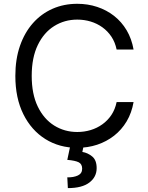

<svg xmlns="http://www.w3.org/2000/svg" viewBox="-20 -757 768 996"><path d="M380.9 9.8Q288.1 9.8 215.3 -35.6Q142.6 -81.1 101.1 -164.8Q59.6 -248.5 59.6 -363.3Q59.6 -449.7 83.5 -518.8Q107.4 -587.9 150.6 -636.7Q193.8 -685.5 252.4 -711.4Q311 -737.3 380.9 -737.3Q435.5 -737.3 484.1 -721.2Q532.7 -705.1 571.8 -674.6Q610.8 -644 637 -599.9Q663.1 -555.7 672.9 -500H585Q577.1 -538.1 557.9 -566.9Q538.6 -595.7 511 -615.5Q483.4 -635.3 450.2 -645.3Q417 -655.3 380.9 -655.3Q314.9 -655.3 261.2 -621.8Q207.5 -588.4 176 -523.2Q144.5 -458 144.5 -363.3Q144.5 -269 176 -204.1Q207.5 -139.2 261.2 -105.7Q314.9 -72.3 380.9 -72.3Q417 -72.3 450.2 -82.3Q483.4 -92.3 511 -112.1Q538.6 -131.8 557.9 -160.6Q577.1 -189.5 585 -227.5H672.9Q663.1 -171.4 637 -127.4Q610.8 -83.5 571.8 -53Q532.7 -22.5 484.1 -6.3Q435.5 9.8 380.9 9.8ZM343.8 2.9H413.1L407.2 31.2Q435.1 35.6 458.3 54.7Q481.4 73.7 481.4 115.2Q481.4 161.1 443.6 189.9Q405.8 218.8 332 218.8L329.1 163.1Q362.3 163.6 384.3 153.1Q406.2 142.6 406.2 118.2Q406.2 93.8 387.9 84.7Q369.6 75.7 329.1 72.3Z"/></svg>

Font: Inter V
Style: 
Weight: 400
Designer: Rasmus Andersson
Foundry: rsms
Version: Version 4.000;git-a3f224843